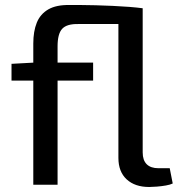

<svg xmlns="http://www.w3.org/2000/svg" viewBox="-20 -738 718 767"><path d="M258 -718Q274 -718 301 -718Q328 -718 362 -717Q396 -716 430.5 -714.5Q465 -713 496.5 -710.5Q528 -708 550 -705V-129Q550 -98 566 -82Q582 -66 613 -66H658L670 -5Q660 0 642.5 3Q625 6 606.5 7.5Q588 9 576 9Q519 9 486 -21.5Q453 -52 453 -107V-642H293Q247 -643 228.5 -623Q210 -603 210 -553V0H113V-564Q113 -613 127 -647.5Q141 -682 173 -700.5Q205 -719 258 -718ZM352 -488V-416H26V-483L117 -488Z"/></svg>

Font: Exo 2 Medium
Style: Regular
Weight: 500
Designer: Natanael Gama
Foundry: Natanael Gama
Version: Version 2.010